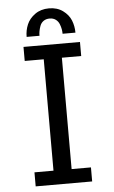

<svg xmlns="http://www.w3.org/2000/svg" viewBox="-59 -921 568 960"><g transform="rotate(-5 225.0 -440.5)"><path d="M100.5 -748.5Q100.5 -781.5 112.8 -810.5Q125 -839.5 154 -860.2Q183 -881 224 -881Q265 -881 293.5 -860.2Q322 -839.5 333.8 -810.5Q345.5 -781.5 345.5 -748.5H281Q281 -759.5 279 -771.2Q277 -783 271.5 -797.2Q266 -811.5 253.5 -820.8Q241 -830 223 -830Q204.5 -830 192 -821Q179.5 -812 174.2 -797.2Q169 -782.5 167 -771.2Q165 -760 165 -748.5ZM364 -629.5H267V-70.5H364V0H80.5V-70.5H176V-629.5H80.5V-700H364Z"/></g></svg>

Font: League Mono Condensed
Style: Regular
Weight: 400
Width: 1
Designer: Tyler Finck
Foundry: The League of Moveable Type / Tyler Finck
Version: Version 2.210